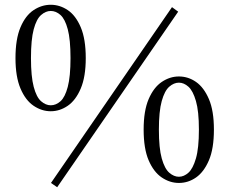

<svg xmlns="http://www.w3.org/2000/svg" viewBox="-20 -758 963 806"><path d="M193 -291Q155 -291 121 -314Q87 -337 66 -386.5Q45 -436 45 -514Q45 -594 66 -643.5Q87 -693 121 -715.5Q155 -738 193 -738Q231 -738 264.5 -715.5Q298 -693 319 -643.5Q340 -594 340 -514Q340 -436 319 -386.5Q298 -337 264.5 -314Q231 -291 193 -291ZM193 -316Q215 -316 234 -333Q253 -350 264.5 -393.5Q276 -437 276 -514Q276 -592 264.5 -635Q253 -678 234 -695Q215 -712 193 -712Q172 -712 152.5 -695Q133 -678 121.5 -635Q110 -592 110 -514Q110 -437 121.5 -393.5Q133 -350 152.5 -333Q172 -316 193 -316ZM731 10Q693 10 659 -13Q625 -36 604 -85Q583 -134 583 -214Q583 -293 604 -342Q625 -391 659 -414Q693 -437 731 -437Q770 -437 803 -414Q836 -391 857 -342Q878 -293 878 -214Q878 -134 857 -85Q836 -36 803 -13Q770 10 731 10ZM731 -16Q752 -16 771 -33Q790 -50 802.5 -93Q815 -136 815 -214Q815 -291 802.5 -334Q790 -377 771 -394Q752 -411 731 -411Q710 -411 690.5 -394Q671 -377 659 -334Q647 -291 647 -214Q647 -136 659 -93Q671 -50 690.5 -33Q710 -16 731 -16ZM220 28 194 10 702 -728 728 -709Z"/></svg>

Font: Noto Serif SC
Style: Regular
Weight: 400
Designer: Ryoko NISHIZUKA 西塚涼子 (kana & ideographs); Frank Grießhammer (Latin, Greek & Cyrillic); Wenlong ZHANG 张文龙 (bopomofo); San
Foundry: Adobe
Version: Version 2.002-H1;hotconv 1.1.0;makeotfexe 2.6.0